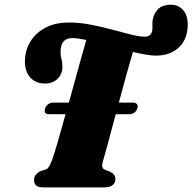

<svg xmlns="http://www.w3.org/2000/svg" viewBox="-20 -812 834 832"><path d="M175.5 -342.5Q179 -353.5 188.8 -360.5Q198.5 -367.5 209.5 -367.5H278.5Q293 -419.5 307 -470.8Q321 -522 333.2 -566Q345.5 -610 354 -639Q336 -642.5 320.8 -644.8Q305.5 -647 293.5 -647Q243.5 -647 242.5 -590Q242 -571.5 246.2 -557Q250.5 -542.5 250.5 -521Q250 -491 229.2 -470.5Q208.5 -450 174.5 -450Q135 -450 111 -476.2Q87 -502.5 88 -549.5Q89 -594.5 111.8 -632Q134.5 -669.5 177 -692Q219.5 -714.5 279.5 -714.5Q324.5 -714.5 372.5 -705.2Q420.5 -696 465.8 -683.8Q511 -671.5 548 -662.2Q585 -653 608 -653Q633.5 -653 639.5 -678Q641 -686.5 640.5 -697Q640 -707.5 641 -721.5Q645 -751.5 664 -771.5Q683 -791.5 721.5 -791.5Q752.5 -791.5 773.2 -768.8Q794 -746 793.5 -703Q792.5 -642 755.2 -606.5Q718 -571 655 -571Q636.5 -571 611 -575.5Q585.5 -580 556 -587Q544 -547 527.8 -488.2Q511.5 -429.5 495 -367.5H556.5Q568 -367.5 573.5 -360.5Q579 -353.5 575 -342.5Q571.5 -330.5 561.8 -323.8Q552 -317 540.5 -317H481.5Q462.5 -245.5 447 -188.2Q431.5 -131 426 -113Q421 -96.5 423.5 -88.2Q426 -80 433.5 -77L457 -68Q480 -56 480 -37Q480 -18.5 467 -9.2Q454 0 433.5 0H167Q145.5 0 136.5 -8.5Q127.5 -17 127.5 -31Q127.5 -45.5 135.5 -55Q143.5 -64.5 156 -70.5L180.5 -78.5Q193.5 -83 208 -125.5Q215.5 -146.5 230.8 -199Q246 -251.5 264 -317H193Q167.5 -317 175.5 -342.5Z"/></svg>

Font: Fraunces 9pt S000 Black
Style: Italic
Weight: 900
Italic angle: -16°
Version: Version 1.000; ttfautohint (v1.8.3)